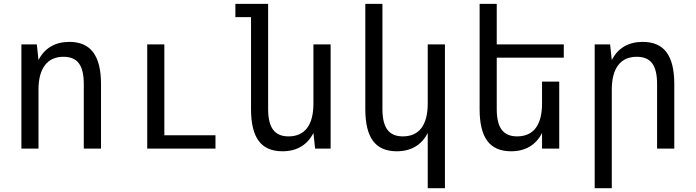

<svg xmlns="http://www.w3.org/2000/svg" viewBox="-20 -780 3652 1008"><path d="M182.1 0V-309.1Q182.1 -393.1 215.8 -437.5Q249.5 -481.9 313.5 -481.9Q368.7 -481.9 394.3 -447.3Q419.9 -412.6 419.9 -338.9V0H510.3V-338.9Q510.3 -450.7 469.2 -505.4Q428.2 -560.1 344.2 -560.1Q288.1 -560.1 247.1 -535.9Q206.1 -511.7 182.1 -464.8L173.3 -546.9H92.3V0Z M1111.3 0V-69.8H842.8V-546.9H752.9V0Z M1625.5 -82 1634.3 0H1715.8V-546.9H1625.5V-236.8Q1625.5 -151.9 1592.3 -107.9Q1559.1 -64 1494.6 -64Q1439.9 -64 1413.8 -98.9Q1387.7 -133.8 1387.7 -207V-759.8H1215.8V-689.9H1297.9V-207Q1297.9 -94.7 1338.1 -40.3Q1378.4 14.2 1462.9 14.2Q1519.5 14.2 1560.5 -10.3Q1601.6 -34.7 1625.5 -82Z M2315.9 208V-546.9H2225.6V-236.8Q2225.6 -151.9 2192.4 -107.9Q2159.2 -64 2094.7 -64Q2040 -64 2013.9 -98.9Q1987.8 -133.8 1987.8 -207V-759.8H1897.9V-207Q1897.9 -94.7 1938.2 -40.3Q1978.5 14.2 2063 14.2Q2119.6 14.2 2160.6 -10.3Q2201.7 -34.7 2225.6 -82V208Z M2825.7 -82V0H2916V-351.6H2825.7V-236.8Q2825.7 -151.9 2792.5 -107.9Q2759.3 -64 2694.8 -64Q2640.1 -64 2614 -98.9Q2587.9 -133.8 2587.9 -207V-477.1H2939.9V-546.9H2587.9V-759.8H2498V-207Q2498 -94.7 2538.3 -40.3Q2578.6 14.2 2663.1 14.2Q2719.7 14.2 2760.7 -10.3Q2801.8 -34.7 2825.7 -82Z M3191.9 208V-309.1Q3191.9 -394 3225.6 -438Q3259.3 -481.9 3323.2 -481.9Q3378.4 -481.9 3404.1 -447.3Q3429.7 -412.6 3429.7 -338.9V0H3520V-338.9Q3520 -451.2 3479.2 -505.6Q3438.5 -560.1 3354 -560.1Q3297.9 -560.1 3256.8 -535.9Q3215.8 -511.7 3191.9 -464.8L3183.1 -546.9H3102.1V208Z"/></svg>

Font: Hack Dev
Style: Regular
Weight: 400
Designer: Christopher Simpkins
Foundry: Christopher Simpkins
Version: Version 2.0315